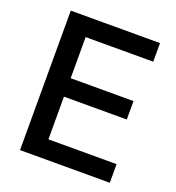

<svg xmlns="http://www.w3.org/2000/svg" viewBox="-132 -834 865 941"><g transform="rotate(20 300.5 -364.0)"><path d="M77.1 0V-727.5H542.5V-630.4H189.9V-416H517.6V-319.8H189.9V-97.2H545.4V0Z"/></g></svg>

Font: V-Inter
Style: Medium-500
Weight: 500
Designer: Rasmus Andersson
Foundry: rsms
Version: Version 4.000;git-4146feb